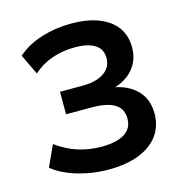

<svg xmlns="http://www.w3.org/2000/svg" viewBox="-107 -814 885 923"><g transform="rotate(-15 335.5 -352.5)"><path d="M322 10Q269 10 217.5 0Q166 -10 122 -28.5Q78 -47 46 -73L94 -178Q146 -140 201.5 -122.5Q257 -105 319 -105Q367 -105 401.5 -116Q436 -127 454 -149Q472 -171 472 -204Q472 -253 434 -276.5Q396 -300 320 -300H192V-412H305Q350 -412 382.5 -424Q415 -436 432.5 -458Q450 -480 450 -511Q450 -556 415 -578Q380 -600 316 -600Q257 -600 204.5 -582.5Q152 -565 107 -526L59 -627Q107 -670 178.5 -692.5Q250 -715 328 -715Q407 -715 464 -693Q521 -671 551.5 -629.5Q582 -588 582 -529Q582 -467 545 -422.5Q508 -378 441 -361V-367Q491 -359 528 -336Q565 -313 584.5 -277.5Q604 -242 604 -194Q604 -130 569.5 -84Q535 -38 472 -14Q409 10 322 10Z"/></g></svg>

Font: Nunito Sans 10pt SemiExpanded
Style: Bold
Weight: 700
Width: 6
Designer: Vernon Adams
Foundry: Vernon Adams
Version: Version 3.101;gftools[0.9.27]